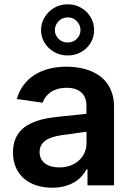

<svg xmlns="http://www.w3.org/2000/svg" viewBox="-20 -863 615 894"><path d="M223 11Q183.9 11 150.6 0.5Q117.2 -9.9 92.7 -30.7Q68.2 -51.5 54.3 -82.2Q40.5 -112.9 40.5 -153.1Q40.5 -183.9 48.5 -207.4Q56.5 -230.8 70.7 -248.2Q84.9 -265.6 104.4 -277.9Q123.9 -290.1 146.8 -298.3Q169.7 -306.5 195.5 -311.3Q221.2 -316.1 247.5 -318.9L382.5 -333.1V-370Q382.5 -410.5 358.8 -432.4Q335.2 -454.2 290.1 -454.2Q266.7 -454.2 248 -448.7Q229.4 -443.2 215.6 -433.6Q201.7 -424 192.5 -411.4Q183.2 -398.8 178.3 -384.9L58.2 -402Q68.9 -439.3 90.2 -467.5Q111.5 -495.7 141.5 -514.6Q171.5 -533.4 209 -543Q246.4 -552.6 289.4 -552.6Q315.3 -552.6 342 -548.7Q368.6 -544.7 393.1 -536Q417.6 -527.3 439.1 -513Q460.6 -498.6 476.6 -477.8Q492.5 -457 501.8 -429Q511 -400.9 511 -365.1V0H387.4V-74.9H383.2Q374.3 -57.9 360.3 -42.3Q346.2 -26.6 326.3 -14.7Q306.5 -2.8 280.7 4.1Q255 11 223 11ZM256.4 -83.5Q285.5 -83.5 308.8 -92.5Q332 -101.6 348.5 -116.8Q365.1 -132.1 373.9 -152.5Q382.8 -172.9 382.8 -195.7V-249.6L264.9 -233.3Q243.3 -230.1 225 -224.4Q206.7 -218.8 193.2 -209.5Q179.7 -200.3 172.1 -187Q164.4 -173.7 164.4 -155.2Q164.4 -137.4 171.2 -124.1Q177.9 -110.8 190.2 -101.7Q202.4 -92.7 219.3 -88.1Q236.2 -83.5 256.4 -83.5ZM295.1 -604.8Q260.7 -604.8 232.6 -620.6Q204.5 -636.4 187.9 -663.2Q171.2 -690 171.2 -722.7Q171.2 -755.7 187.9 -783Q204.5 -810.4 232.6 -826.7Q260.7 -843 295.1 -843Q329.9 -843 357.8 -826.7Q385.7 -810.4 402 -783Q418.3 -755.7 418.3 -722.7Q418.3 -690 402 -663.2Q385.7 -636.4 357.8 -620.6Q329.9 -604.8 295.1 -604.8ZM295.1 -665.1Q321 -665.1 337.9 -682.5Q354.8 -699.9 354.8 -722.7Q354.8 -745.7 338.1 -763.8Q321.4 -782 296.2 -782H295.1Q269.5 -782 252.5 -763.8Q235.4 -745.7 235.4 -722.7Q235.4 -699.9 252.3 -682.5Q269.2 -665.1 294 -665.1Z"/></svg>

Font: Linik Sans SemiBold
Style: Regular
Weight: 600
Designer: Rasmus Andersson (font), Cristiano Sobral (main changes)
Foundry: rsms
Version: Version 3.018;June 1, 2022;FontCreator 14.0.0.2814 64-bit; t